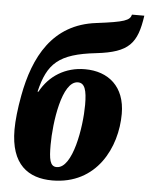

<svg xmlns="http://www.w3.org/2000/svg" viewBox="-55 -815 675 870"><g transform="rotate(5 283.0 -380.0)"><path d="M215 10C417 10 503 -165 503 -318C503 -442 426 -505 320 -505C230 -505 158 -459 118 -385H114C145 -515 194 -563 364 -582C512 -599 548 -643 566 -770H510C503 -743 480 -734 352 -718C155 -694 75 -539 42 -360C31 -301 25 -246 25 -205C25 -46 106 10 215 10ZM230 -52C199 -52 194 -86 194 -150C194 -250 220 -443 293 -443C324 -443 334 -411 334 -344C334 -243 303 -52 230 -52Z"/></g></svg>

Font: Noto Serif ExtraCondensed Black
Style: Italic
Weight: 900
Width: 2
Italic angle: -12°
Designer: Monotype Design Team
Foundry: Monotype Imaging Inc.
Version: Version 2.014